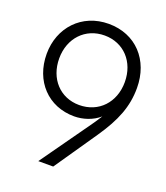

<svg xmlns="http://www.w3.org/2000/svg" viewBox="-136 -833 803 927"><g transform="rotate(20 265.5 -369.5)"><path d="M263.7 -739.3C125 -739.3 30.3 -635.7 30.3 -501C30.3 -361.3 124 -262.2 257.3 -262.2C302.7 -262.2 351.6 -277.8 386.2 -308.6C374.5 -290 362.8 -272 352.5 -257.8L169.4 0H246.1L395.5 -217.8C465.3 -319.8 496.6 -398.9 496.6 -494.1C496.6 -638.2 402.3 -739.3 263.7 -739.3ZM94.7 -501C94.7 -605 165 -679.7 263.7 -679.7C362.3 -679.7 431.6 -605 431.6 -501C431.6 -396.5 361.8 -321.8 261.7 -321.8C163.6 -321.8 94.7 -396.5 94.7 -501Z"/></g></svg>

Font: Guggenheim Sans Display Light
Style: Regular
Weight: 300
Designer: Modified by Tom Baber under direction of Pentagram Design 2023
Foundry: rsms
Version: Version 1.001;Glyphs 3.1.2 (3151)